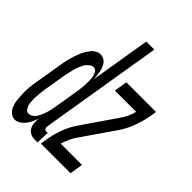

<svg xmlns="http://www.w3.org/2000/svg" viewBox="-234 -845 962 962"><g transform="rotate(45 247.0 -363.5)"><path d="M43 8Q27 8 14.5 -1.5Q2 -11 -5.5 -25.5Q-13 -40 -16 -55.5Q-19 -71 -20 -87Q-21 -103 -21.5 -119.5Q-22 -136 -20.5 -152.5Q-19 -169 -16.5 -186Q-14 -203 -11 -219L9 -339Q11 -353 13.5 -367Q16 -381 19.5 -394.5Q23 -408 27.5 -422Q32 -436 37 -449Q42 -462 49.5 -475Q57 -488 66 -500Q75 -512 88.5 -520Q102 -528 115 -528Q127 -528 138 -522.5Q149 -517 156 -507.5Q163 -498 167.5 -486.5Q172 -475 174 -463Q176 -451 177.5 -438.5Q179 -426 179 -413L232 -735H289L182 -86Q180 -77 183.5 -69.5Q187 -62 195 -62H207L206 -52L204 8H183Q167 8 153.5 1Q140 -6 132.5 -18.5Q125 -31 123.5 -47Q122 -63 124 -79Q118 -65 111.5 -50.5Q105 -36 95.5 -23.5Q86 -11 71.5 -1.5Q57 8 43 8ZM70 -62Q82 -62 93 -70Q104 -78 110.5 -89Q117 -100 122 -111.5Q127 -123 130.5 -135Q134 -147 136.5 -158.5Q139 -170 141 -182L161 -302Q163 -313 164.5 -324Q166 -335 167 -346Q168 -357 168.5 -368Q169 -379 169 -389.5Q169 -400 168 -411Q167 -422 164 -431.5Q161 -441 154 -449.5Q147 -458 136 -458Q127 -458 118 -452Q109 -446 102.5 -438.5Q96 -431 91.5 -421.5Q87 -412 83 -403Q79 -394 76.5 -384.5Q74 -375 71.5 -365.5Q69 -356 67 -346.5Q65 -337 63 -328L43 -208Q41 -198 40 -187.5Q39 -177 38 -166.5Q37 -156 36.5 -145.5Q36 -135 36.5 -125Q37 -115 38 -105Q39 -95 42.5 -86Q46 -77 53 -69.5Q60 -62 70 -62ZM220 0 225 -33Q232 -75 247 -117Q262 -159 288 -196L408 -371Q421 -389 430.5 -409Q440 -429 445 -450H294L306 -520H516L511 -488Q503 -445 488 -403Q473 -361 448 -324L327 -149Q314 -131 305.5 -111Q297 -91 290 -70H441L430 0Z"/></g></svg>

Font: Iosevka Term Curly
Style: Italic
Weight: 400
Italic angle: -9°
Designer: Belleve Invis
Foundry: Belleve Invis
Version: Version 32.3.0